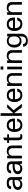

<svg xmlns="http://www.w3.org/2000/svg" viewBox="2752 -3514 962 6507"><g transform="rotate(-90 3233.5 -261.0)"><path d="M282.2 -445.8Q234.9 -445.8 202.9 -425.8Q170.9 -405.8 170.9 -365.2H78.1Q78.1 -513.2 278.8 -513.2Q438 -513.2 472.2 -428.2Q482.9 -401.4 482.9 -289.1V-182.1Q482.9 -36.1 496.1 1H405.8Q395 -59.1 395 -71.8Q379.9 -53.7 370.6 -43.9Q361.3 -34.2 345.9 -21.2Q330.6 -8.3 316.9 -2Q303.2 4.4 283.7 9.3Q264.2 14.2 241.2 14.2Q193.8 14.2 150.9 -2.4Q107.9 -19 78.9 -53Q49.8 -86.9 49.8 -130.9Q49.8 -167 60.8 -196Q71.8 -225.1 91.8 -244.9Q111.8 -264.6 137 -278.6Q162.1 -292.5 193.8 -300.3Q225.6 -308.1 256.1 -311.5Q286.6 -314.9 320.8 -314.9Q328.1 -314.9 355.5 -314Q382.8 -313 390.1 -313Q394 -330.6 394 -349.1Q394 -395 364.3 -420.4Q334.5 -445.8 282.2 -445.8ZM144 -144Q144 -105 172.9 -80.1Q201.7 -55.2 243.2 -55.2Q286.1 -55.2 314.9 -67.6Q343.8 -80.1 359.9 -106Q376 -131.8 382.6 -165.3Q389.2 -198.7 389.2 -246.1Q339.4 -249 337.9 -249Q304.2 -249 273.2 -244.4Q242.2 -239.7 211.7 -228.8Q181.2 -217.8 162.6 -196Q144 -174.3 144 -144Z M816.9 -445.8Q769.5 -445.8 737.5 -425.8Q705.6 -405.8 705.6 -365.2H612.8Q612.8 -513.2 813.5 -513.2Q972.7 -513.2 1006.8 -428.2Q1017.6 -401.4 1017.6 -289.1V-182.1Q1017.6 -36.1 1030.8 1H940.4Q929.7 -59.1 929.7 -71.8Q914.6 -53.7 905.3 -43.9Q896 -34.2 880.6 -21.2Q865.2 -8.3 851.6 -2Q837.9 4.4 818.4 9.3Q798.8 14.2 775.9 14.2Q728.5 14.2 685.5 -2.4Q642.6 -19 613.5 -53Q584.5 -86.9 584.5 -130.9Q584.5 -167 595.5 -196Q606.4 -225.1 626.5 -244.9Q646.5 -264.6 671.6 -278.6Q696.8 -292.5 728.5 -300.3Q760.3 -308.1 790.8 -311.5Q821.3 -314.9 855.5 -314.9Q862.8 -314.9 890.1 -314Q917.5 -313 924.8 -313Q928.7 -330.6 928.7 -349.1Q928.7 -395 898.9 -420.4Q869.1 -445.8 816.9 -445.8ZM678.7 -144Q678.7 -105 707.5 -80.1Q736.3 -55.2 777.8 -55.2Q820.8 -55.2 849.6 -67.6Q878.4 -80.1 894.5 -106Q910.6 -131.8 917.2 -165.3Q923.8 -198.7 923.8 -246.1Q874 -249 872.6 -249Q838.9 -249 807.9 -244.4Q776.9 -239.7 746.3 -228.8Q715.8 -217.8 697.3 -196Q678.7 -174.3 678.7 -144Z M1341.3 -453.1H1340.3Q1284.2 -453.1 1246.3 -416.3Q1208.5 -379.4 1208.5 -323.2V0H1118.2V-500H1208.5V-436Q1214.8 -442.4 1225.6 -454.3Q1236.3 -466.3 1242.7 -472.9Q1249 -479.5 1261.2 -488.3Q1273.4 -497.1 1285.6 -501.7Q1297.9 -506.3 1317.6 -509.8Q1337.4 -513.2 1361.3 -513.2Q1553.2 -513.2 1553.2 -329.1V0H1464.4V-331.1Q1464.4 -381.3 1428 -417.2Q1391.6 -453.1 1341.3 -453.1Z M1823.2 -130.9V-127.9Q1823.2 -91.3 1834.2 -72.3Q1845.2 -53.2 1872.1 -53.2H1877.9Q1908.7 -54.7 1933.1 -62V2Q1899.9 12.7 1857.9 14.2H1846.2Q1783.7 14.2 1758.3 -21Q1732.9 -56.2 1732.9 -130.9V-435.1H1643.1V-500H1732.9V-599.1L1823.2 -636.2V-500H1933.1V-435.1H1823.2Z M2108.9 -235.8Q2108.9 -155.8 2147.2 -103.3Q2185.5 -50.8 2254.9 -50.8Q2304.7 -50.8 2335.9 -81.5Q2367.2 -112.3 2371.6 -160.2H2467.8Q2452.6 -79.6 2395.3 -32.7Q2337.9 14.2 2246.6 14.2Q2186.5 14.2 2140.9 -6.1Q2095.2 -26.4 2067.6 -62.7Q2040 -99.1 2026.4 -146.5Q2012.7 -193.8 2012.7 -251Q2012.7 -370.1 2071.5 -441.2Q2130.4 -512.2 2241.7 -512.2Q2349.1 -512.2 2408 -450.9Q2466.8 -389.6 2466.8 -283.2V-235.8ZM2372.6 -301.8Q2372.6 -321.3 2369.1 -340.1Q2365.7 -358.9 2356.7 -378.7Q2347.7 -398.4 2333.3 -413.1Q2318.8 -427.7 2294.7 -437.3Q2270.5 -446.8 2239.7 -446.8Q2183.6 -446.8 2147.2 -409.4Q2110.8 -372.1 2108.9 -301.8Z M2968.3 0H2849.1L2649.4 -267.1V0H2559.1V-722.2H2649.4V-292L2839.4 -500H2952.1L2752.4 -282.2Z M3124 -235.8Q3124 -155.8 3162.4 -103.3Q3200.7 -50.8 3270 -50.8Q3319.8 -50.8 3351.1 -81.5Q3382.3 -112.3 3386.7 -160.2H3482.9Q3467.8 -79.6 3410.4 -32.7Q3353 14.2 3261.7 14.2Q3201.7 14.2 3156 -6.1Q3110.4 -26.4 3082.8 -62.7Q3055.2 -99.1 3041.5 -146.5Q3027.8 -193.8 3027.8 -251Q3027.8 -370.1 3086.7 -441.2Q3145.5 -512.2 3256.8 -512.2Q3364.3 -512.2 3423.1 -450.9Q3481.9 -389.6 3481.9 -283.2V-235.8ZM3387.7 -301.8Q3387.7 -321.3 3384.3 -340.1Q3380.9 -358.9 3371.8 -378.7Q3362.8 -398.4 3348.4 -413.1Q3334 -427.7 3309.8 -437.3Q3285.6 -446.8 3254.9 -446.8Q3198.7 -446.8 3162.4 -409.4Q3126 -372.1 3124 -301.8Z M3796.4 -453.1H3795.4Q3739.3 -453.1 3701.4 -416.3Q3663.6 -379.4 3663.6 -323.2V0H3573.2V-500H3663.6V-436Q3669.9 -442.4 3680.7 -454.3Q3691.4 -466.3 3697.8 -472.9Q3704.1 -479.5 3716.3 -488.3Q3728.5 -497.1 3740.7 -501.7Q3752.9 -506.3 3772.7 -509.8Q3792.5 -513.2 3816.4 -513.2Q4008.3 -513.2 4008.3 -329.1V0H3919.4V-331.1Q3919.4 -381.3 3883.1 -417.2Q3846.7 -453.1 3796.4 -453.1Z M4226.1 0H4136.2V-500H4226.1ZM4233.9 -629.9H4127.9V-722.2H4233.9Z M4575.7 -453.1H4574.7Q4518.6 -453.1 4480.7 -416.3Q4442.9 -379.4 4442.9 -323.2V0H4352.5V-500H4442.9V-436Q4449.2 -442.4 4460 -454.3Q4470.7 -466.3 4477.1 -472.9Q4483.4 -479.5 4495.6 -488.3Q4507.8 -497.1 4520 -501.7Q4532.2 -506.3 4552 -509.8Q4571.8 -513.2 4595.7 -513.2Q4787.6 -513.2 4787.6 -329.1V0H4698.7V-331.1Q4698.7 -381.3 4662.4 -417.2Q4626 -453.1 4575.7 -453.1Z M4967.3 -266.1Q4967.3 -182.6 5002.2 -129.9Q5037.1 -77.1 5107.4 -77.1Q5181.6 -77.1 5218 -127.2Q5254.4 -177.2 5254.4 -264.2Q5254.4 -355 5217.8 -401.6Q5181.2 -448.2 5102.5 -448.2Q4967.3 -448.2 4967.3 -266.1ZM4874.5 -266.1Q4874.5 -333 4901.4 -388.7Q4928.2 -444.3 4979.7 -478.3Q5031.2 -512.2 5097.2 -512.2Q5147.5 -512.2 5190.9 -492.7Q5234.4 -473.1 5254.4 -443.8V-500H5344.2V-28.8Q5344.2 73.7 5279.5 137Q5214.8 200.2 5101.6 200.2Q5045.9 200.2 5001.2 182.1Q4956.5 164.1 4929 127.2Q4901.4 90.3 4901.4 40H4995.6Q4995.6 86.4 5032 112.3Q5068.4 138.2 5119.6 138.2Q5191.4 138.2 5224.4 85.9Q5257.3 33.7 5257.3 -92.8Q5227.1 -55.7 5190.2 -34.9Q5153.3 -14.2 5098.6 -14.2Q4985.4 -14.2 4929.9 -80.1Q4874.5 -146 4874.5 -266.1Z M5533.2 -235.8Q5533.2 -155.8 5571.5 -103.3Q5609.9 -50.8 5679.2 -50.8Q5729 -50.8 5760.3 -81.5Q5791.5 -112.3 5795.9 -160.2H5892.1Q5877 -79.6 5819.6 -32.7Q5762.2 14.2 5670.9 14.2Q5610.8 14.2 5565.2 -6.1Q5519.5 -26.4 5491.9 -62.7Q5464.4 -99.1 5450.7 -146.5Q5437 -193.8 5437 -251Q5437 -370.1 5495.8 -441.2Q5554.7 -512.2 5666 -512.2Q5773.4 -512.2 5832.3 -450.9Q5891.1 -389.6 5891.1 -283.2V-235.8ZM5796.9 -301.8Q5796.9 -321.3 5793.5 -340.1Q5790 -358.9 5781 -378.7Q5772 -398.4 5757.6 -413.1Q5743.2 -427.7 5719 -437.3Q5694.8 -446.8 5664.1 -446.8Q5607.9 -446.8 5571.5 -409.4Q5535.2 -372.1 5533.2 -301.8Z M6205.6 -453.1H6204.6Q6148.4 -453.1 6110.6 -416.3Q6072.8 -379.4 6072.8 -323.2V0H5982.4V-500H6072.8V-436Q6079.1 -442.4 6089.8 -454.3Q6100.6 -466.3 6106.9 -472.9Q6113.3 -479.5 6125.5 -488.3Q6137.7 -497.1 6149.9 -501.7Q6162.1 -506.3 6181.9 -509.8Q6201.7 -513.2 6225.6 -513.2Q6417.5 -513.2 6417.5 -329.1V0H6328.6V-331.1Q6328.6 -381.3 6292.2 -417.2Q6255.9 -453.1 6205.6 -453.1Z"/></g></svg>

Font: Perun
Style: Regular
Weight: 400
Version: Version 1.0000